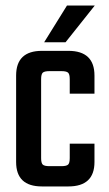

<svg xmlns="http://www.w3.org/2000/svg" viewBox="-20 -671 391 691"><path d="M131 -488H226Q320 -488 320 -399V-334H231V-386Q231 -404 225 -409.5Q219 -415 201 -415H158Q140 -415 134 -409.5Q128 -404 128 -386V-102Q128 -84 134 -78.5Q140 -73 158 -73H201Q219 -73 225 -78.5Q231 -84 231 -102V-154H320V-88Q320 0 226 0H131Q38 0 38 -88V-399Q38 -488 131 -488ZM321 -651 216 -519H139L221 -651Z"/></svg>

Font: Teko Regular
Style: Regular
Weight: 400
Designer: Manushi Parikh, Jonny Pinhorn
Foundry: Indian Type Foundry
Version: Version 1.105;PS 1.0;hotconv 1.0.78;makeotf.lib2.5.61930; tt